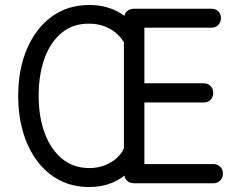

<svg xmlns="http://www.w3.org/2000/svg" viewBox="-20 -735 962 770"><path d="M338 15Q271 15 218.5 -12.5Q166 -40 129 -89.5Q92 -139 72.5 -205.5Q53 -272 53 -351Q53 -456 88 -538.5Q123 -621 187 -668Q251 -715 338 -715Q371 -715 400 -708Q429 -701 454 -687.5Q479 -674 498 -655L479 -641V-667Q479 -682 490.5 -691Q502 -700 518 -700H828Q845 -700 855.5 -689.5Q866 -679 866 -662Q866 -646 855.5 -635Q845 -624 828 -624H559V-401H797Q814 -401 824.5 -390Q835 -379 835 -362Q835 -346 824.5 -335Q814 -324 797 -324H559V-77H835Q852 -77 863 -66.5Q874 -56 874 -39Q874 -22 863 -11Q852 0 835 0H518Q507 0 498 -4.5Q489 -9 484 -17Q479 -25 478 -35V-62L497 -47Q469 -18 428.5 -1.5Q388 15 338 15ZM135 -351Q135 -266 159.5 -200.5Q184 -135 229.5 -98Q275 -61 338 -61Q372 -61 400 -72Q428 -83 448 -101Q468 -119 477 -140V-565Q464 -587 443.5 -604Q423 -621 396.5 -630.5Q370 -640 338 -640Q273 -641 227.5 -603.5Q182 -566 158.5 -500.5Q135 -435 135 -351Z"/></svg>

Font: National Park
Style: Regular
Weight: 400
Designer: Andrea Herstowski, Ben Hoepner
Version: Version 1.009